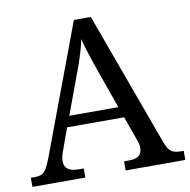

<svg xmlns="http://www.w3.org/2000/svg" viewBox="-80 -793 865 872"><g transform="rotate(-10 352.5 -357.0)"><path d="M0 0V-42H19Q39 -42 51 -48Q63 -54 73 -71Q83 -88 95 -120L317 -714H395L621 -95Q629 -74 638 -62.5Q647 -51 660 -46.5Q673 -42 692 -42H705V0H430V-42H453Q483 -42 498 -53.5Q513 -65 513 -90Q513 -96 512 -101.5Q511 -107 509.5 -113.5Q508 -120 505 -127L465 -239H202L164 -134Q161 -126 159 -118Q157 -110 156 -103.5Q155 -97 155 -91Q155 -66 171.5 -54Q188 -42 221 -42H244V0ZM221 -289H447L385 -464Q375 -494 365.5 -521Q356 -548 348.5 -573Q341 -598 335 -622Q330 -598 323.5 -575.5Q317 -553 309 -528.5Q301 -504 289 -473Z"/></g></svg>

Font: Noto Serif Tamil
Style: Italic
Weight: 400
Italic angle: -12°
Designer: Indian Type Foundry, Tom Grace, and the Monotype Design Team
Foundry: Monotype Imaging Inc.
Version: Version 2.003